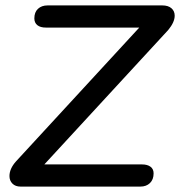

<svg xmlns="http://www.w3.org/2000/svg" viewBox="-20 -690 666 710"><path d="M15 -39Q15 -66 39 -93L495 -588H150Q129 -588 118 -597Q107 -606 107 -622Q107 -645 120.5 -657.5Q134 -670 156 -670H580Q602 -670 614 -659.5Q626 -649 626 -632Q626 -608 602 -579L144 -82H505Q525 -82 536.5 -73.5Q548 -65 548 -49Q548 -26 534.5 -13Q521 0 499 0H56Q37 0 26 -11Q15 -22 15 -39Z"/></svg>

Font: SN Pro
Style: Italic
Weight: 400
Italic angle: -9°
Designer: Tobias Whetton
Foundry: Supernotes
Version: Version 1.003